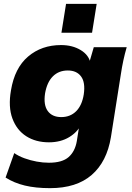

<svg xmlns="http://www.w3.org/2000/svg" viewBox="-20 -753 684 997"><path d="M240 224Q165 224 109 210.5Q53 197 9 169L54 42Q77 58 107.5 69Q138 80 170.5 86Q203 92 234 92Q303 92 336.5 62.5Q370 33 379 -21L393 -110H403Q384 -68 339.5 -41Q295 -14 234 -14Q166 -14 116.5 -45.5Q67 -77 44.5 -137.5Q22 -198 37 -284Q56 -400 126 -459.5Q196 -519 297 -519Q356 -519 399 -493Q442 -467 450 -424L443 -426L467 -508H638Q628 -474 620.5 -439Q613 -404 608 -370L556 -41Q535 87 456 155.5Q377 224 240 224ZM298 -145Q345 -145 375.5 -175.5Q406 -206 415 -263Q424 -325 401 -356Q378 -387 332 -387Q285 -387 254.5 -356.5Q224 -326 214 -268Q205 -208 228 -176.5Q251 -145 298 -145ZM299 -583 323 -733H482L458 -583Z"/></svg>

Font: Mulish ExtraLight Black
Style: Italic
Weight: 900
Italic angle: -9°
Version: Version 3.603